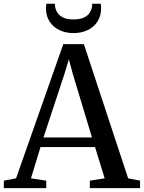

<svg xmlns="http://www.w3.org/2000/svg" viewBox="-34 -978 748 998"><path d="M49.5 -51 295 -748.5H402L632 -51L694 -39V0H433V-39L510 -51L460 -213.5H176.5L127 -51L206.5 -39V0H-14V-39ZM444 -263.5 344.5 -593.5 324 -669.5 300.5 -592 192 -263.5ZM348 -806Q306.5 -806 274.2 -821.8Q242 -837.5 223.5 -866.5Q205 -895.5 205 -934.5Q205 -941 205.5 -946.8Q206 -952.5 207 -958.5H251.5Q251.5 -955.5 251.8 -951Q252 -946.5 252.5 -942Q256 -924.5 266.2 -909.8Q276.5 -895 296.2 -886Q316 -877 348 -877Q380.5 -877 400.2 -885.8Q420 -894.5 430.5 -909.5Q441 -924.5 444 -942Q445 -946.5 445 -951Q445 -955.5 445 -958.5H489.5Q490.5 -952.5 491 -947Q491.5 -941.5 491.5 -935Q491.5 -895.5 473 -866.5Q454.5 -837.5 422.2 -821.8Q390 -806 348 -806Z"/></svg>

Font: Merriweather 60pt
Style: Regular
Weight: 400
Version: Version 2.100